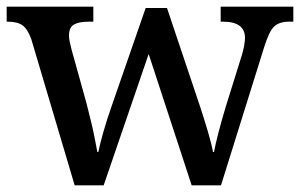

<svg xmlns="http://www.w3.org/2000/svg" viewBox="-20 -556 900 576"><path d="M74 -438Q63 -469 47.5 -480Q32 -491 3 -491H0V-536H260V-491H247Q217 -491 202 -482.5Q187 -474 187 -449Q187 -441 189.5 -429Q192 -417 195 -406L239 -248Q245 -224 252 -196Q259 -168 264 -142Q269 -116 272 -100H275Q280 -125 290.5 -161.5Q301 -198 314 -235L417 -532H481L580 -237Q592 -201 603.5 -162Q615 -123 619 -100H622Q631 -148 657 -235L706 -392Q710 -405 712.5 -419.5Q715 -434 715 -442Q715 -491 649 -491H642V-536H860V-491H847Q818 -491 802.5 -476.5Q787 -462 772 -413L643 0H555L426 -394L291 0H204Z"/></svg>

Font: Noto Serif Tamil Medium
Style: Regular
Weight: 500
Designer: Indian Type Foundry, Tom Grace, and the Monotype Design Team
Foundry: Monotype Imaging Inc.
Version: Version 2.004; ttfautohint (v1.8.4.7-5d5b)